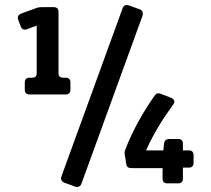

<svg xmlns="http://www.w3.org/2000/svg" viewBox="-20 -722 832 756"><path d="M742.2 -81.1Q742.2 -62 723.1 -62H700.2V-19Q700.2 0 681.2 0H639.2Q620.1 0 620.1 -19V-60.1H498Q487.3 -60.1 482.7 -64.2Q478 -68.4 477.1 -76.2L471.2 -113.8Q470.2 -120.1 470.9 -124.5Q471.7 -128.9 474.1 -134.8Q483.9 -160.6 496.8 -188.2Q509.8 -215.8 524.9 -243.4Q540 -271 556.9 -297.6Q573.7 -324.2 590.8 -348.1Q594.7 -353.5 600.3 -354.5Q606 -355.5 611.8 -353L653.8 -336.9Q663.1 -333 665.8 -325.9Q668.5 -318.8 661.1 -309.1Q647.5 -290 632.6 -268.3Q617.7 -246.6 603.8 -223.1Q589.8 -199.7 577.4 -176Q564.9 -152.3 555.2 -129.9H623L626 -155.8Q627 -166.5 632.8 -170.7Q638.7 -174.8 646 -174.8H681.2Q700.2 -174.8 700.2 -155.8V-129.9H723.1Q742.2 -129.9 742.2 -110.8ZM300.8 1Q297.9 9.3 290.8 12.5Q283.7 15.6 276.9 13.2L232.9 -2.9Q226.1 -5.4 222.4 -12Q218.8 -18.6 221.7 -26.9L462.9 -689.9Q465.8 -698.2 472.7 -700.9Q479.5 -703.6 488.8 -700.2L530.8 -685.1Q539.1 -682.1 541.3 -674.3Q543.5 -666.5 540.5 -658.2ZM257.3 -369.1Q257.3 -350.1 238.3 -350.1H96.7Q77.6 -350.1 77.6 -369.1V-397Q77.6 -416 96.7 -416H106.4Q124.5 -416 124.5 -434.1V-621.1L85.9 -606.9Q68.4 -600.6 61.5 -618.2L51.8 -643.6Q48.8 -651.9 51.5 -658.4Q54.2 -665 63.5 -668.5L124.5 -690.9Q128.4 -692.4 132.6 -693.1Q136.7 -693.8 143.6 -693.8H191.4Q210.4 -693.8 210.4 -674.8V-434.1Q210.4 -416 228.5 -416H238.3Q257.3 -416 257.3 -397Z"/></svg>

Font: New Telegraph
Style: Bold
Weight: 700
Designer: Frank Baranowski
Foundry: Frank Baranowski
Version: Version 3.001